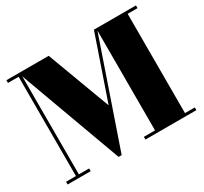

<svg xmlns="http://www.w3.org/2000/svg" viewBox="-153 -965 1263 1191"><g transform="rotate(-30 478.0 -370.0)"><path d="M379.5 10 101.5 -750H317.5L486 -298L641.5 -750H663L401.5 10ZM112 -750V-19.5H185.5V0H20V-19.5H91V-730.5H14.5V-750ZM942.5 -750V-730.5H872V-19.5H942.5V0H577.5V-19.5H657.5V-750Z"/></g></svg>

Font: Bodoni Moda Black
Style: Regular
Weight: 900
Version: Version 2.005